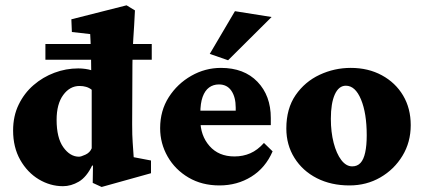

<svg xmlns="http://www.w3.org/2000/svg" viewBox="-20 -704 1627 737"><path d="M370.1 13.7 335.9 -2 336.9 -67.4 334 -69.3Q312.5 -24.4 282.7 -6.8Q252.9 10.7 221.7 10.7Q172.9 10.7 128.9 -15.6Q85 -42 57.6 -90.3Q30.3 -138.7 30.3 -203.1Q30.3 -258.8 51.8 -302.7Q73.2 -346.7 108.9 -377.4Q144.5 -408.2 189 -424.8Q233.4 -441.4 280.3 -441.4Q293.9 -441.4 307.6 -439.5Q321.3 -437.5 330.1 -434.6Q330.1 -455.1 329.6 -475.1Q329.1 -495.1 328.6 -512.7Q328.1 -530.3 327.6 -545.9Q327.1 -561.5 326.2 -573.2L255.9 -581.1L253.9 -629.9L465.8 -683.6L498 -664.1Q495.1 -603.5 491.7 -555.7Q488.3 -507.8 488.3 -456.1L487.3 -227.5Q487.3 -182.6 489.3 -157.2Q491.2 -131.8 493.2 -100.6L559.6 -87.9V-39.1ZM283.2 -102.5Q291 -102.5 308.1 -110.4Q325.2 -118.2 332 -134.8V-359.4Q322.3 -367.2 310.5 -370.6Q298.8 -374 285.2 -374Q248 -374 222.7 -339.4Q197.3 -304.7 197.3 -244.1Q197.3 -174.8 223.1 -138.7Q249 -102.5 283.2 -102.5ZM154.3 -474.6V-535.2H562.5V-474.6Z M822.3 7.8Q754.9 7.8 703.6 -22.5Q652.3 -52.7 623.5 -103Q594.7 -153.3 594.7 -211.9Q594.7 -279.3 627.9 -331.1Q661.1 -382.8 714.4 -413.1Q767.6 -443.4 828.1 -443.4Q917 -443.4 968.3 -390.1Q1019.5 -336.9 1019.5 -251V-223.6H736.3V-279.3H903.3L884.8 -249V-291Q884.8 -331.1 868.2 -355.5Q851.6 -379.9 820.3 -379.9Q798.8 -379.9 782.7 -368.2Q766.6 -356.4 757.8 -332Q749 -307.6 749 -269.5V-244.1Q749 -183.6 784.2 -143.6Q819.3 -103.5 879.9 -103.5Q913.1 -103.5 940.9 -115.7Q968.8 -127.9 993.2 -155.3L1026.4 -123Q999 -59.6 944.8 -25.9Q890.6 7.8 822.3 7.8ZM855.5 -472.7 785.2 -497.1 881.8 -661.1 1022.5 -638.7Z M1321.3 7.8Q1251 7.8 1196.3 -20Q1141.6 -47.9 1110.4 -97.7Q1079.1 -147.5 1079.1 -210.9Q1079.1 -287.1 1114.7 -338.9Q1150.4 -390.6 1207 -417Q1263.7 -443.4 1326.2 -443.4Q1393.6 -443.4 1445.8 -415Q1498 -386.7 1527.3 -337.4Q1556.6 -288.1 1556.6 -223.6Q1556.6 -158.2 1524.9 -106Q1493.2 -53.7 1439.9 -22.9Q1386.7 7.8 1321.3 7.8ZM1332 -65.4Q1351.6 -65.4 1363.8 -78.6Q1376 -91.8 1381.8 -118.7Q1387.7 -145.5 1387.7 -184.6Q1387.7 -269.5 1365.7 -322.3Q1343.8 -375 1307.6 -375Q1280.3 -375 1265.1 -341.3Q1250 -307.6 1250 -248Q1250 -197.3 1260.7 -155.8Q1271.5 -114.3 1290 -89.8Q1308.6 -65.4 1332 -65.4Z"/></svg>

Font: Crimson Pro Black
Style: Regular
Weight: 900
Designer: Jacques Le Bailly
Foundry: Baron von Fonthausen
Version: Version 1.003